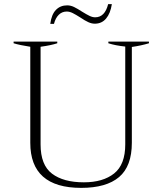

<svg xmlns="http://www.w3.org/2000/svg" viewBox="-20 -902 789 932"><path d="M306 -876Q323 -876 339.5 -868Q356 -860 379 -845Q400 -832 414.5 -825Q429 -818 442 -818Q489 -818 505 -882H523Q516 -837 495 -812Q474 -787 440 -787Q425 -787 408.5 -794.5Q392 -802 370 -817Q348 -831 333 -838.5Q318 -846 304 -846Q281 -846 265 -830Q249 -814 242 -786H224Q230 -832 251.5 -854Q273 -876 306 -876ZM127 -209V-675Q75 -683 46 -692V-700H258V-692Q228 -682 177 -675V-201Q177 -101 232.5 -59Q288 -17 387 -17Q480 -17 534 -60Q588 -103 588 -201V-676Q540 -681 506 -692V-700H703V-692Q667 -681 620 -674V-209Q620 -95 558 -42.5Q496 10 374 10Q127 10 127 -209Z"/></svg>

Font: Trirong ExtraLight
Style: Regular
Weight: 275
Designer: Katatrad Team
Foundry: CadsonDemak
Version: Version 1.001